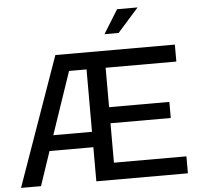

<svg xmlns="http://www.w3.org/2000/svg" viewBox="-61 -1019 1109 1082"><g transform="rotate(-5 493.0 -478.0)"><path d="M548 -96H958V0H440V-193H192L127 0H14L272 -729H948V-633H548V-410H889V-319H548ZM221 -280H440V-633H341ZM558 -822 641 -956H757L638 -822Z"/></g></svg>

Font: BDO Grotesk
Style: Regular
Weight: 400
Designer: Deni Anggara
Foundry: Lokal Container
Version: Version 2.000